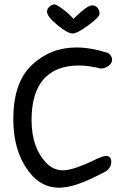

<svg xmlns="http://www.w3.org/2000/svg" viewBox="-20 -875 588 894"><path d="M409 -850Q425 -850 434.5 -838Q444 -826 443.5 -810.5Q443 -795 391 -757Q339 -719 318 -719Q295 -719 247 -758.5Q199 -798 199 -821Q199 -835 211.5 -845Q224 -855 234 -854.5Q244 -854 274.5 -831Q305 -808 322 -787Q385 -850 409 -850ZM336 -654Q403 -654 484 -628Q502 -614 502 -597.5Q502 -581 485.5 -568.5Q469 -556 448 -556Q394 -570 347 -570Q239 -570 183 -506Q127 -442 127 -316Q127 -190 193 -119Q227 -82 274 -82Q321 -82 424 -132Q460 -149 472 -149Q498 -149 498 -122Q498 -95 473 -77Q387 -32 339 -16.5Q291 -1 256 -1Q184 -1 133 -54Q42 -152 42 -321.5Q42 -491 128.5 -572.5Q215 -654 336 -654Z"/></svg>

Font: Patrick Hand
Style: Regular
Weight: 400
Designer: Patrick Wagesreiter
Foundry: Patrick Wagesreiter
Version: Version 1.003;PS 001.003;hotconv 1.0.70;makeotf.lib2.5.58329